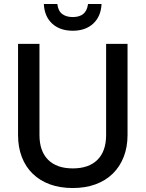

<svg xmlns="http://www.w3.org/2000/svg" viewBox="-20 -932 734 968"><path d="M347 16Q283 16 232 -2.5Q181 -21 145 -56Q109 -91 90 -140.5Q71 -190 71 -251V-711H179V-251Q179 -170 222.5 -126.5Q266 -83 347 -83Q428 -83 471.5 -126.5Q515 -170 515 -251V-711H623V-251Q623 -190 603.5 -140.5Q584 -91 548 -56Q512 -21 461 -2.5Q410 16 347 16ZM347 -777Q282 -777 243 -813Q204 -849 201 -912H269Q273 -877 293.5 -861.5Q314 -846 347 -846Q380 -846 399.5 -861.5Q419 -877 424 -912H492Q489 -849 450 -813Q411 -777 347 -777Z"/></svg>

Font: Geist Med
Style: Regular
Weight: 400
Designer: Basement.studio, Andrés Briganti, Mateo Zaragoza
Foundry: Basement.studio, Vercel, Andrés Briganti, Guido Ferreyra, Mateo Zaragoza
Version: Version 1.401